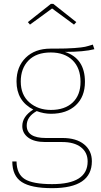

<svg xmlns="http://www.w3.org/2000/svg" viewBox="-20 -782 528 999"><path d="M244 -509Q169 -509 128.5 -467.5Q88 -426 88 -358Q88 -288 133 -249Q178 -210 245 -210Q317 -210 358 -248.5Q399 -287 399 -356Q399 -428 357.5 -468.5Q316 -509 244 -509ZM463 -550 471 -526Q417 -512 318 -512Q422 -478 422 -356Q422 -279 374.5 -234.5Q327 -190 245 -190Q208 -190 171 -204Q119 -175 119 -129Q119 -64 218 -64H305Q377 -64 417.5 -31Q458 2 458 57Q458 197 251 197Q142 197 93 165Q44 133 44 58H66Q67 124 109 150Q151 176 251 176Q436 176 436 58Q436 11 401 -16Q366 -43 304 -43H216Q158 -43 127 -66Q96 -89 96 -126Q96 -176 153 -212Q66 -257 66 -358Q66 -435 114 -482Q162 -529 243 -529H265Q327 -529 367 -532Q407 -535 422.5 -538.5Q438 -542 463 -550ZM125 -667 245 -762H257L377 -667L365 -654L251 -738L136 -654Z"/></svg>

Font: FiraSans
Style: Regular
Weight: 150
Designer: Carrois Corporate & Edenspiekermann AG
Foundry: Carrois Corporate GbR & Edenspiekermann AG
Version: Version 3.106;PS 003.106;hotconv 1.0.70;makeotf.lib2.5.58329